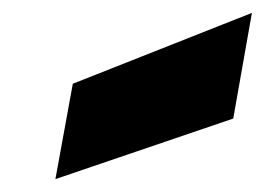

<svg xmlns="http://www.w3.org/2000/svg" viewBox="-20 -880 411 298"><path d="M93 -750 371 -860 342 -696 66 -602Z"/></svg>

Font: Poppins Black
Style: Italic
Weight: 900
Italic angle: -10°
Designer: Ninad Kale (Devanagari), Jonny Pinhorn (Latin)
Foundry: Indian Type Foundry
Version: Version 3.200;PS 1.000;hotconv 16.6.54;makeotf.lib2.5.65590